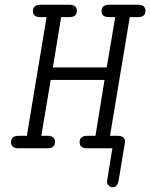

<svg xmlns="http://www.w3.org/2000/svg" viewBox="-20 -631 639 817"><path d="M26.9 -25.9Q26.9 -52.7 59.1 -53.2H94.2L178.2 -558.1H151.9Q119.6 -558.1 120.1 -584Q120.1 -610.8 153.8 -610.8H274.9Q307.1 -610.8 307.1 -585Q307.1 -558.1 274.9 -558.1H240.2L205.1 -344.2H434.1L470.2 -558.1H443.8Q411.6 -558.1 412.1 -584Q412.1 -610.8 444.8 -610.8H565.9Q599.1 -610.8 599.1 -585Q599.1 -558.1 566.9 -558.1H532.2L448.2 -53.2H479Q512.2 -53.2 512.2 -27.8Q512.2 -25.9 484.9 136.2Q480 166 459 166Q450.2 166 442.6 158.4Q435.1 150.9 435.1 142.1Q435.1 138.2 458 0H350.1Q319.3 0 318.8 -25.9Q318.8 -52.7 351.1 -53.2H386.2L424.8 -291H195.8L155.8 -53.2H182.1Q214.4 -53.2 213.9 -26.9Q213.9 0 181.2 0H60.1Q26.9 0 26.9 -25.9Z"/></svg>

Font: CMU Typewriter Text
Style: LightOblique
Weight: 200
Italic angle: -9.46001°
Version: Version 0.7.0